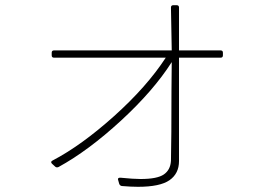

<svg xmlns="http://www.w3.org/2000/svg" viewBox="-20 -704 1040 739"><path d="M179 -491V-501Q179 -510 188 -510H641L638 -675Q638 -684 647 -684H660Q669 -684 669 -675V-510H829Q838 -510 838 -501V-491Q838 -482 829 -482H669V-84Q669 -36 632.5 -10.5Q596 15 511 15Q484 15 449 12Q442 11 439 4L435 -10L434 -14Q434 -20 442 -20H444Q494 -15 521 -15Q585 -15 610.5 -32.5Q636 -50 638 -85Q640 -173 640 -355L641 -465Q571 -355 445.5 -239.5Q320 -124 205 -61Q197 -58 192 -63L180 -74Q177 -77 177 -80Q177 -83 182 -86Q293 -144 419 -257Q545 -370 618 -482H188Q179 -482 179 -491Z"/></svg>

Font: LINE Seed JP_TTF Thin
Style: Regular
Weight: 250
Designer: LY Corporation & Fontrix & Fontworks
Version: Version 1.008